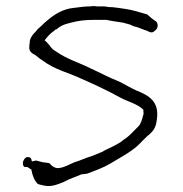

<svg xmlns="http://www.w3.org/2000/svg" viewBox="-20 -637 600 628"><path d="M59 -115C52 -108 54 -87 65 -91H68C73 -90 77 -85 83 -82V-80C86 -63 93 -45 104 -35C109 -33 117 -32 124 -30C150 -25 168 -34 189 -42C208 -53 227 -58 247 -67H249C254 -67 257 -68 265 -69C289 -78 317 -88 339 -101C372 -121 411 -141 436 -166C443 -174 454 -184 464 -194H465C483 -210 490 -220 493 -246C502 -305 467 -325 426 -341C406 -350 387 -362 368 -371C337 -383 308 -399 277 -413C242 -431 197 -444 163 -469C154 -473 149 -480 145 -484V-485C139 -492 133 -500 126 -505C134 -516 144 -527 155 -535H156C158 -537 160 -540 163 -541H165C182 -558 209 -562 230 -567C251 -571 268 -572 292 -572H328C346 -568 363 -566 382 -563L404 -557L418 -551C433 -548 450 -539 462 -536H463V-535C475 -529 480 -530 487 -537C496 -543 498 -555 493 -564C491 -567 488 -569 484 -571V-572H483C475 -577 468 -585 461 -590C440 -596 412 -605 389 -608C372 -610 354 -614 335 -614H334C325 -617 311 -616 300 -616H299C294 -617 289 -617 282 -617C279 -616 274 -616 270 -616C261 -616 253 -615 244 -614L220 -611C187 -608 158 -590 137 -572C129 -566 123 -560 116 -553C110 -547 102 -542 98 -535C87 -524 77 -513 77 -496V-495C76 -492 76 -489 76 -486V-485C74 -471 82 -464 93 -458H94C104 -451 110 -444 117 -441L118 -440C138 -425 158 -415 183 -405L222 -390C276 -367 326 -344 377 -316C400 -304 430 -297 449 -278V-272C450 -267 450 -261 447 -257V-255C445 -248 441 -232 433 -224L404 -195C399 -190 392 -185 386 -181C381 -178 377 -173 371 -170C355 -160 336 -152 318 -143V-142L282 -127H281C261 -121 243 -112 223 -106C208 -100 194 -91 177 -88C161 -84 149 -94 142 -103C140 -104 136 -104 131 -105C120 -105 108 -110 98 -112L84 -109C83 -115 83 -118 78 -122C69 -125 64 -123 59 -116ZM222 -106H223ZM436 -166V-167Z"/></svg>

Font: Scribbler
Style: Lt
Weight: 300
Designer: Mew Too
Foundry: Cannot Into Space Fonts
Version: Version 1.001